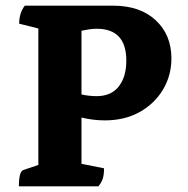

<svg xmlns="http://www.w3.org/2000/svg" viewBox="-20 -661 668 681"><path d="M47 0Q47 -53 63 -58L116 -76V-560L48 -577Q48 -615 68 -641H380Q477 -641 532.5 -589Q588 -537 588 -454Q588 -393 558 -343Q528 -293 475 -263.5Q422 -234 352 -234Q311 -234 269 -244V-80L349 -64Q349 -43 345 -29Q341 -15 329 0ZM323 -559Q310 -559 297 -557Q284 -555 269 -552V-326Q296 -320 323 -320Q374 -320 401 -354Q428 -388 428 -446Q428 -559 323 -559Z"/></svg>

Font: Petrona ExtraBold
Style: Regular
Weight: 800
Designer: Ringo R. Seeber
Foundry: Ringo R. Seeber
Version: Version 2.001; ttfautohint (v1.8.3)